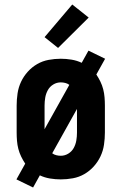

<svg xmlns="http://www.w3.org/2000/svg" viewBox="-20 -789 540 853"><path d="M127 44 53 8 92 -62Q82 -77 74 -93.5Q66 -110 61.5 -127.5Q57 -145 55.5 -163.5Q54 -182 54 -200V-320Q54 -347 58 -374Q62 -401 73.5 -425.5Q85 -450 103.5 -470.5Q122 -491 145.5 -504.5Q169 -518 196 -523Q223 -528 250 -528Q274 -528 298 -524Q322 -520 343 -510L373 -564L447 -528L408 -458Q418 -443 426 -426.5Q434 -410 438.5 -392.5Q443 -375 444.5 -356.5Q446 -338 446 -320V-200Q446 -173 442 -146Q438 -119 426.5 -94.5Q415 -70 396.5 -49.5Q378 -29 354.5 -15.5Q331 -2 304 3Q277 8 250 8Q226 8 202 4Q178 0 157 -10ZM178 -215 288 -412Q280 -418 270 -420.5Q260 -423 250 -423Q232 -423 216.5 -413.5Q201 -404 192.5 -388.5Q184 -373 181 -355.5Q178 -338 178 -320ZM250 -97Q268 -97 283.5 -106.5Q299 -116 307.5 -131.5Q316 -147 319 -164.5Q322 -182 322 -200V-305L212 -108Q220 -102 230 -99.5Q240 -97 250 -97ZM238 -576 178 -624 301 -769 374 -711Z"/></svg>

Font: Iosevka Curly Slab Extrabold
Style: Regular
Weight: 800
Monospace: yes
Designer: Belleve Invis
Foundry: Belleve Invis
Version: Version 22.1.2; ttfautohint (v1.8.4)